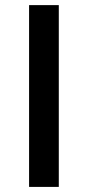

<svg xmlns="http://www.w3.org/2000/svg" viewBox="-20 -734 345 754"><path d="M94.2 0V-713.9H210.9V0Z"/></svg>

Font: f1_57812          
Style: Regular
Weight: 600
Foundry: Ascender Corporation
Version: Version 1.10